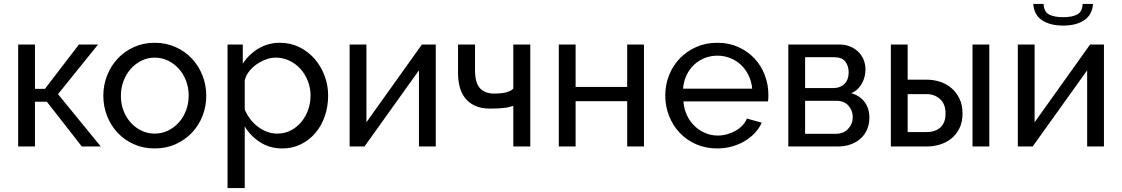

<svg xmlns="http://www.w3.org/2000/svg" viewBox="-20 -750 5745 983"><path d="M384 -522H482L277 -268L496 0H399L220 -229H159V0H73V-522H159V-295H210Z M772 10Q713 10 664.5 -12Q616 -34 581.5 -71Q547 -108 528 -157Q509 -206 509 -260Q509 -315 528.5 -364Q548 -413 582.5 -450Q617 -487 665.5 -509Q714 -531 772 -531Q830 -531 879 -509Q928 -487 962.5 -450Q997 -413 1016.5 -364Q1036 -315 1036 -260Q1036 -206 1017 -157Q998 -108 963 -71Q928 -34 879.5 -12Q831 10 772 10ZM599 -259Q599 -218 612.5 -183Q626 -148 649.5 -122Q673 -96 704.5 -81Q736 -66 772 -66Q808 -66 839.5 -81Q871 -96 895 -122.5Q919 -149 932.5 -184.5Q946 -220 946 -261Q946 -301 932.5 -336.5Q919 -372 895 -398.5Q871 -425 839.5 -440Q808 -455 772 -455Q736 -455 704.5 -439.5Q673 -424 649.5 -397.5Q626 -371 612.5 -335.5Q599 -300 599 -259Z M1426 10Q1361 10 1311.5 -22Q1262 -54 1233 -103V213H1145V-522H1223V-424Q1254 -472 1303.5 -501.5Q1353 -531 1413 -531Q1467 -531 1512 -509Q1557 -487 1590 -449.5Q1623 -412 1641.5 -363Q1660 -314 1660 -261Q1660 -205 1643 -155.5Q1626 -106 1595 -69.5Q1564 -33 1521 -11.5Q1478 10 1426 10ZM1399 -66Q1438 -66 1469.5 -82.5Q1501 -99 1523.5 -126.5Q1546 -154 1558 -189Q1570 -224 1570 -261Q1570 -300 1556 -335.5Q1542 -371 1518 -397.5Q1494 -424 1461.5 -439.5Q1429 -455 1391 -455Q1367 -455 1341.5 -445.5Q1316 -436 1293.5 -420.5Q1271 -405 1254.5 -383.5Q1238 -362 1233 -338V-189Q1244 -163 1261 -140.5Q1278 -118 1300 -101.5Q1322 -85 1347 -75.5Q1372 -66 1399 -66Z M1856 -124 2140 -522H2211V0H2125V-390L1846 0H1770V-522H1856Z M2695 0H2608V-208Q2597 -205 2586.5 -202Q2576 -199 2562.5 -197.5Q2549 -196 2531.5 -195Q2514 -194 2490 -194Q2443 -194 2411 -209Q2379 -224 2360 -249.5Q2341 -275 2333 -307.5Q2325 -340 2325 -376V-522H2412V-393Q2412 -324 2438 -297.5Q2464 -271 2509 -271Q2551 -271 2574 -278Q2597 -285 2608 -296V-522H2695Z M2927 -305H3191V-522H3277V0H3191V-232H2927V0H2841V-522H2927Z M3652 10Q3593 10 3544 -11.5Q3495 -33 3460 -70Q3425 -107 3405.5 -156.5Q3386 -206 3386 -261Q3386 -316 3405.5 -365Q3425 -414 3460.5 -451Q3496 -488 3545 -509.5Q3594 -531 3653 -531Q3712 -531 3760.5 -509Q3809 -487 3843 -450.5Q3877 -414 3895.5 -365.5Q3914 -317 3914 -265Q3914 -254 3913.5 -245Q3913 -236 3912 -231H3479Q3482 -192 3497 -160Q3512 -128 3536 -105Q3560 -82 3590.5 -69Q3621 -56 3655 -56Q3679 -56 3702 -62.5Q3725 -69 3745 -80Q3765 -91 3780.5 -107Q3796 -123 3804 -143L3880 -122Q3867 -93 3844.5 -69Q3822 -45 3792.5 -27.5Q3763 -10 3727 0Q3691 10 3652 10ZM3831 -296Q3828 -333 3812.5 -364.5Q3797 -396 3773.5 -418Q3750 -440 3719 -452.5Q3688 -465 3653 -465Q3618 -465 3587 -452.5Q3556 -440 3532.5 -417.5Q3509 -395 3494.5 -364Q3480 -333 3477 -296Z M4279 -522Q4307 -522 4331 -512.5Q4355 -503 4373 -486Q4391 -469 4401 -445.5Q4411 -422 4411 -394Q4411 -377 4407 -359.5Q4403 -342 4394.5 -325.5Q4386 -309 4372 -295Q4358 -281 4338 -273Q4381 -261 4406 -228.5Q4431 -196 4431 -147Q4431 -114 4419 -86.5Q4407 -59 4385.5 -40Q4364 -21 4334.5 -10.5Q4305 0 4269 0H4016V-522ZM4244 -299Q4282 -299 4303.5 -320.5Q4325 -342 4325 -380Q4325 -412 4308 -434.5Q4291 -457 4251 -457H4102V-299ZM4259 -65Q4299 -65 4322.5 -90.5Q4346 -116 4346 -151Q4346 -184 4324 -209Q4302 -234 4261 -234H4102V-65Z M4541 -522H4627V-342H4726Q4760 -342 4792.5 -331.5Q4825 -321 4850.5 -299.5Q4876 -278 4892 -245.5Q4908 -213 4908 -169Q4908 -125 4892 -93Q4876 -61 4850.5 -40.5Q4825 -20 4792 -10Q4759 0 4725 0H4541ZM4959 -522H5045V0H4959ZM4725 -74Q4768 -74 4794.5 -97.5Q4821 -121 4821 -169Q4821 -218 4792.5 -243Q4764 -268 4726 -268H4627V-74Z M5576 -730Q5572 -674 5531 -646.5Q5490 -619 5423 -619Q5356 -619 5315 -646.5Q5274 -674 5270 -730H5323Q5325 -689 5351.5 -675.5Q5378 -662 5423 -662Q5468 -662 5494.5 -675.5Q5521 -689 5523 -730ZM5277 -124 5561 -522H5632V0H5546V-390L5267 0H5191V-522H5277Z"/></svg>

Font: PTCRaleway Medium
Style: Regular
Weight: 500
Designer: Matt McInerney, Pablo Impallari, Rodrigo Fuenzalida
Foundry: Matt McInerney, Pablo Impallari, Rodrigo Fuenzalida
Version: Version 3.000g; ttfautohint (v1.5) -l 8 -r 28 -G 28 -x 14 -D